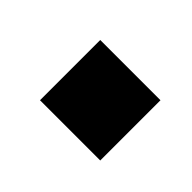

<svg xmlns="http://www.w3.org/2000/svg" viewBox="-45 -231 320 320"><g transform="rotate(45 115.0 -71.0)"><path d="M54 0V-142H196V0Z"/></g></svg>

Font: Orbitron ExtraBold
Style: Regular
Weight: 800
Designer: Matt McInerney
Foundry: The League of Moveable Type
Version: Version 2.001